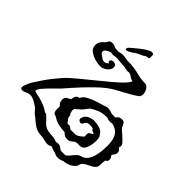

<svg xmlns="http://www.w3.org/2000/svg" viewBox="-239 -911 1189 1189"><g transform="rotate(45 355.0 -316.5)"><path d="M455 121Q446 121 439 118.5Q432 116 426 112Q413 110 402.5 106Q392 102 381 98Q375 101 368 104Q361 107 351 107Q336 107 321.5 102Q307 97 293 97Q255 97 230 80Q205 63 181 41Q171 36 163 27Q155 18 146 9L144 7Q142 6 140 2L132 -4Q116 -15 101 -23Q86 -31 71 -34Q61 -36 46.5 -31.5Q32 -27 21 -22L33 -24Q11 -16 9 -16L8 -15Q7 -15 9 -16L14 -19L21 -22L5 -19Q-8 -18 -8 -33Q-8 -40 -5 -49Q-1 -61 5 -73.5Q11 -86 15 -93Q37 -128 53.5 -152Q70 -176 87.5 -198Q105 -220 128 -247Q142 -263 163 -282Q184 -301 209 -321Q234 -342 261.5 -364Q289 -386 315 -408Q367 -449 405.5 -485Q444 -521 451 -541Q437 -544 430 -548.5Q423 -553 416.5 -557.5Q410 -562 396 -565Q390 -563 386 -563Q377 -563 368 -565.5Q359 -568 350 -569Q328 -571 311.5 -572Q295 -573 275 -575Q268 -574 261.5 -572.5Q255 -571 248 -571Q243 -571 238.5 -572Q234 -573 230 -574Q217 -570 203 -561Q189 -552 189 -541Q189 -531 201 -522Q206 -518 213 -514Q220 -510 225 -505Q237 -502 245 -502Q248 -502 255 -505.5Q262 -509 268 -515Q260 -522 260 -529Q260 -536 267 -540Q274 -544 283 -544Q292 -544 300 -538.5Q308 -533 308 -519Q308 -505 297.5 -492.5Q287 -480 272 -472.5Q257 -465 245 -465Q226 -465 198.5 -472Q171 -479 150 -494.5Q129 -510 129 -535Q129 -557 139 -570.5Q149 -584 162 -594Q168 -605 174 -613Q180 -621 195 -621Q205 -621 213.5 -617.5Q222 -614 231 -611Q238 -610 244.5 -610Q251 -610 258 -609Q267 -611 275.5 -613Q284 -615 293 -615Q305 -615 316.5 -613Q328 -611 339 -609Q350 -609 361.5 -609Q373 -609 384 -607Q407 -605 421.5 -601.5Q436 -598 449 -595Q461 -592 476 -589.5Q491 -587 516 -587Q531 -587 543 -568.5Q555 -550 555 -530Q555 -514 545 -505Q523 -489 500 -476Q477 -463 453 -450Q431 -439 410 -426.5Q389 -414 366 -397Q339 -376 312 -349.5Q285 -323 259 -296Q234 -269 211.5 -244Q189 -219 173 -200Q157 -183 133.5 -160.5Q110 -138 92 -117Q82 -107 76 -98Q70 -89 68 -83Q67 -81 67 -78Q67 -70 78 -69Q114 -63 145 -52Q176 -41 204 -22Q213 -22 219 -17Q228 -9 235 -1.5Q242 6 249 13L251 15Q253 17 254 19Q266 32 281 39.5Q296 47 325 49Q348 50 359.5 52.5Q371 55 381 60Q389 57 396 57Q412 57 422 64Q432 71 440 77H480Q494 69 504 55.5Q514 42 526.5 29Q539 16 558 11Q580 5 593.5 -14Q607 -33 613.5 -57.5Q620 -82 622 -106Q624 -130 624 -147Q624 -204 605 -232Q586 -260 546 -268Q540 -265 535 -265Q526 -265 517.5 -266Q509 -267 502 -271L500 -272Q457 -272 431 -260.5Q405 -249 383 -235Q380 -229 374 -223Q361 -203 348.5 -192Q336 -181 317 -165L314 -149Q316 -143 317.5 -138.5Q319 -134 319 -129Q324 -125 326 -118Q328 -111 329 -104L330 -98Q335 -94 339.5 -87Q344 -80 348 -75Q352 -71 355 -70Q361 -72 364 -72Q372 -72 378.5 -67.5Q385 -63 390 -58H432Q441 -58 452.5 -65Q464 -72 473.5 -80Q483 -88 484 -92Q484 -95 483 -98Q482 -101 482 -105Q482 -122 491 -126.5Q500 -131 510 -138V-142Q506 -144 502.5 -145Q499 -146 496 -147Q484 -153 484 -161Q468 -164 455 -164Q440 -164 432 -158Q424 -152 422 -147Q419 -131 404 -131Q397 -131 390.5 -137Q384 -143 386 -153Q391 -179 413.5 -190Q436 -201 455 -201Q478 -201 503 -194Q528 -187 539 -167L542 -164Q548 -158 550.5 -146Q553 -134 553 -119Q553 -91 543 -62Q533 -33 512 -29Q508 -28 504 -28Q500 -28 495 -28H479Q468 -28 460.5 -21.5Q453 -15 443.5 -8Q434 -1 417 -1Q402 -1 393 -7Q384 -13 376 -21Q351 -22 326.5 -26.5Q302 -31 277 -46Q265 -54 256.5 -55Q248 -56 243 -75Q241 -86 242 -95.5Q243 -105 241 -115Q230 -123 226.5 -132Q223 -141 223 -154Q223 -172 234 -179Q245 -186 258 -193L260 -194Q264 -217 270 -225Q276 -233 293 -237Q299 -254 317.5 -265.5Q336 -277 359 -286Q382 -295 403.5 -301Q425 -307 437 -311Q442 -313 448.5 -315Q455 -317 462 -317Q473 -317 483 -314Q493 -311 503 -308Q511 -308 518.5 -307.5Q526 -307 533 -307H534Q540 -317 549 -323Q558 -329 570 -329Q588 -329 594 -319.5Q600 -310 605.5 -297.5Q611 -285 626 -274Q630 -271 643 -259.5Q656 -248 668 -235.5Q680 -223 682 -218Q684 -215 684 -207Q684 -203 683 -199Q682 -195 680 -191Q699 -182 699 -163Q699 -148 688 -137L685 -132Q682 -130 682 -128.5Q682 -127 682 -125Q687 -118 690.5 -111.5Q694 -105 694 -97Q694 -88 689 -82.5Q684 -77 678 -73Q677 -66 676.5 -59.5Q676 -53 676 -48Q676 -35 674.5 -24.5Q673 -14 663.5 -4Q654 6 628 18Q603 30 594.5 38Q586 46 584.5 53Q583 60 579.5 68.5Q576 77 561 89Q549 99 531.5 104.5Q514 110 495 112Q488 116 478 118.5Q468 121 455 121ZM296 -651Q293 -650 289 -650Q280 -650 280 -658Q280 -664 287 -671Q294 -678 310 -691.5Q326 -705 345 -719.5Q364 -734 381 -744Q398 -754 407 -754Q424 -754 424.5 -744.5Q425 -735 425 -723Q425 -713 416.5 -713Q408 -713 399 -709Q389 -701 376.5 -695.5Q364 -690 351 -684Q337 -676 326 -667.5Q315 -659 296 -651Z"/></g></svg>

Font: RU Serius
Style: Regular
Weight: 400
Designer: Robert E. Leuschke
Foundry: Robert E. Leuschke
Version: Version 1.011; ttfautohint (v1.8.3)